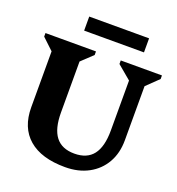

<svg xmlns="http://www.w3.org/2000/svg" viewBox="-155 -995 1047 1136"><g transform="rotate(20 368.5 -427.0)"><path d="M562.6 -595 476 -667.6V-690H735.4V-667.6L660.4 -595V-254.6Q660.4 -173.4 625.6 -112.6Q590.8 -51.8 528 -17.9Q465.2 16 381.4 16Q232 16 152.5 -52.3Q73 -120.6 73 -249.2V-600.6L2 -667.6V-690H320V-667.6L249 -600.6V-280.2Q249 -178 287.8 -128Q326.6 -78 405.8 -78Q485 -78 523.8 -128Q562.6 -178 562.6 -280.2ZM212 -781.8V-870.2H588.8V-781.8Z"/></g></svg>

Font: Platypi Light
Style: Regular
Weight: 300
Designer: David Sargent
Foundry: Bolt Cutter Type
Version: Version 1.200